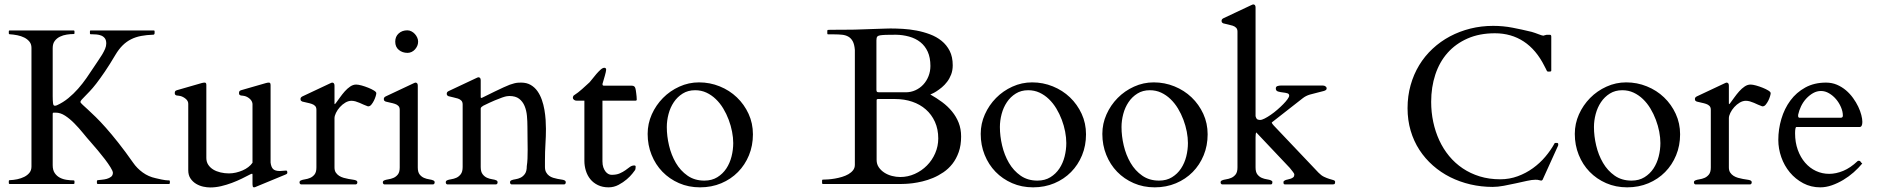

<svg xmlns="http://www.w3.org/2000/svg" viewBox="-20 -825 8419 861"><path d="M121.1 -610.4Q121.1 -627 112.1 -638.2Q103 -649.4 88.9 -656.5Q74.7 -663.6 57.4 -667Q40 -670.4 23.4 -671.4Q19.5 -671.4 19.5 -675.3V-684.6Q19.5 -688.5 22.9 -688.5H310.1Q312.5 -688.5 313.2 -687Q314 -685.5 314 -684.6V-675.3Q314 -672.4 310.1 -672.4Q295.9 -672.4 279.5 -669.9Q263.2 -667.5 249 -660.6Q234.9 -653.8 225.6 -641.6Q216.3 -629.4 216.3 -609.4V-394Q216.3 -373.5 217.8 -362.3Q219.2 -351.1 224.6 -351.1Q227.5 -351.1 230.2 -351.3Q232.9 -351.6 235.4 -353Q263.2 -365.7 286.6 -385Q310.1 -404.3 330.1 -427Q350.1 -449.7 367.7 -474.9Q385.3 -500 401.4 -524.9Q410.2 -538.6 419.9 -552.5Q429.7 -566.4 437.7 -579.8Q445.8 -593.3 451.2 -605.7Q456.5 -618.2 456.5 -629.9Q456.5 -645 450.2 -653.3Q443.8 -661.6 434.1 -665.5Q424.3 -669.4 413.1 -670.4Q401.9 -671.4 392.1 -671.4H387.2Q384.8 -671.4 384 -672.9Q383.3 -674.3 383.3 -675.3V-684.6Q383.3 -685.5 383.8 -687Q384.3 -688.5 387.2 -688.5H669.4Q671.9 -688.5 672.6 -687Q673.3 -685.5 673.3 -684.6V-675.3Q673.3 -673.8 671.9 -671.6Q670.4 -669.4 667.5 -669.4Q637.7 -668.5 613 -663.8Q588.4 -659.2 567.9 -648.9Q547.4 -638.7 530 -621.6Q512.7 -604.5 497.6 -579.1Q471.7 -535.2 450.2 -503.7Q428.7 -472.2 411.9 -450.4Q395 -428.7 382.1 -415.3Q369.1 -401.9 360.4 -392.8Q351.6 -383.8 346.4 -378.2Q341.3 -372.6 340.3 -367.2Q342.8 -362.3 351.6 -354.2Q360.4 -346.2 374.8 -333Q389.2 -319.8 409.2 -300.3Q429.2 -280.8 454.6 -252.2Q480 -223.6 510.7 -184.8Q541.5 -146 577.1 -95.2Q594.2 -70.3 620.1 -51.5Q646 -32.7 678.2 -25.9Q694.8 -22 704.6 -20Q714.4 -18.1 720.2 -17.3Q726.1 -16.6 729.7 -16.4Q733.4 -16.1 737.8 -16.1Q740.2 -16.1 741 -14.6Q741.7 -13.2 741.7 -12.2V-3.9Q741.7 0 737.8 0H418.5Q414.6 0 414.6 -3.9V-13.2Q414.6 -16.6 418.5 -17.1Q424.8 -18.1 436.3 -19Q447.8 -20 458.7 -22.9Q469.7 -25.9 478 -32.2Q486.3 -38.6 486.3 -50.8Q485.4 -59.1 475.3 -75.2Q465.3 -91.3 450.7 -110.6Q436 -129.9 419.2 -149.9Q402.3 -169.9 388.2 -186Q371.1 -205.1 352.3 -228.3Q333.5 -251.5 313.2 -272Q293 -292.5 272 -306.2Q251 -319.8 230.5 -319.8H221.2Q217.3 -319.8 216.8 -318.1Q216.3 -316.4 216.3 -313V-84.5Q216.3 -62.5 225.3 -49.1Q234.4 -35.6 248.3 -28.3Q262.2 -21 278.8 -18.6Q295.4 -16.1 310.1 -16.1Q312.5 -16.1 313.2 -14.6Q314 -13.2 314 -12.2V-3.9Q314 -2.9 313.2 -1.5Q312.5 0 310.1 0H22.9Q19.5 0 19.5 -3.9V-13.2Q19.5 -17.1 23.4 -17.1Q40 -17.6 57.4 -21.2Q74.7 -24.9 88.9 -32Q103 -39.1 112.1 -50.3Q121.1 -61.5 121.1 -78.1Z M788.6 -394.5Q785.2 -395.5 781 -395.8Q776.9 -396 772.9 -396.7Q769 -397.5 766.4 -399.7Q763.7 -401.9 763.7 -407.2Q763.7 -411.6 765.1 -415Q766.6 -418.5 772.9 -420.4L884.8 -452.6Q888.2 -453.6 891.6 -454.1Q895 -454.6 897.9 -454.6Q905.3 -454.6 905.3 -444.3V-116.7Q905.3 -99.1 913.8 -86.2Q922.4 -73.2 936.3 -64.7Q950.2 -56.2 968.8 -51.8Q987.3 -47.4 1006.8 -47.4Q1022.5 -47.4 1038.1 -51Q1053.7 -54.7 1067.9 -60.8Q1082 -66.9 1093.5 -75.7Q1105 -84.5 1112.3 -95.2V-359.4Q1110.8 -372.6 1099.9 -382.1Q1088.9 -391.6 1076.7 -394.5Q1073.2 -395.5 1069.1 -395.8Q1064.9 -396 1061 -396.7Q1057.1 -397.5 1054.4 -399.7Q1051.8 -401.9 1051.8 -407.2Q1051.8 -411.6 1053.2 -415Q1054.7 -418.5 1061 -420.4L1172.9 -452.6Q1176.3 -453.6 1179.7 -454.1Q1183.1 -454.6 1186 -454.6Q1189.5 -454.6 1191.4 -452.1Q1193.4 -449.7 1193.4 -442.9V-96.2Q1195.8 -75.7 1204.8 -66.9Q1213.9 -58.1 1234.9 -58.1L1263.2 -60.1Q1267.1 -60.1 1267.8 -56.4Q1268.6 -52.7 1268.6 -49.8Q1268.6 -48.3 1267.1 -46.4Q1265.6 -44.4 1259.8 -42L1129.9 11.7Q1128.9 12.7 1124.8 13.9Q1120.6 15.1 1119.6 15.1Q1114.3 15.1 1113.3 10Q1112.3 4.9 1112.3 1V-43Q1111.3 -45.4 1111.1 -45.7Q1110.8 -45.9 1109.9 -45.9Q1108.4 -45.9 1107.2 -45.2Q1106 -44.4 1103 -43.5Q1086.4 -34.7 1064.9 -24.2Q1043.5 -13.7 1020 -4.9Q996.6 3.9 971.7 9.8Q946.8 15.6 922.4 15.6Q908.2 15.6 891.4 12Q874.5 8.3 859.4 -0.7Q844.2 -9.8 834.2 -24.7Q824.2 -39.6 824.2 -61.5V-359.4Q824.2 -372.6 812.5 -382.1Q800.8 -391.6 788.6 -394.5Z M1460.4 -451.2Q1462.9 -452.1 1465.3 -453.4Q1467.8 -454.6 1469.2 -454.6Q1480 -454.6 1480 -440.9V-361.8Q1480 -360.4 1480.5 -357.9Q1481.4 -357.9 1482.7 -359.1Q1483.9 -360.4 1485.4 -361.8Q1494.1 -373.5 1504.4 -387.9Q1514.6 -402.3 1526.1 -415.3Q1537.6 -428.2 1550.5 -437Q1563.5 -445.8 1577.1 -445.8Q1586.4 -445.8 1601.6 -441.7Q1616.7 -437.5 1631.3 -431.6Q1646 -425.8 1656.7 -419.2Q1667.5 -412.6 1667.5 -407.2Q1667.5 -402.8 1664.6 -393.1Q1661.6 -383.3 1656.7 -373.5Q1651.9 -363.8 1645.5 -356Q1639.2 -348.1 1631.3 -348.1Q1629.9 -348.1 1629.4 -348.4Q1628.9 -348.6 1628.4 -348.6Q1619.6 -351.6 1610.6 -355.7Q1601.6 -359.9 1592.5 -363.8Q1583.5 -367.7 1574.2 -370.4Q1564.9 -373 1556.2 -373Q1542.5 -373 1528.8 -365Q1515.1 -356.9 1504.2 -344.7Q1493.2 -332.5 1486.6 -318.8Q1480 -305.2 1480 -294.9V-74.2Q1480 -60.1 1485.8 -51.3Q1491.7 -42.5 1500.7 -36.6Q1509.8 -30.8 1521 -27.6Q1532.2 -24.4 1543 -22.5Q1553.7 -20.5 1562.7 -19.3Q1571.8 -18.1 1576.2 -16.1Q1582.5 -13.2 1582.5 -7.8Q1582.5 0.5 1575.7 2H1330.1Q1323.2 0.5 1323.2 -7.8Q1323.2 -13.2 1329.6 -16.1Q1335.9 -19 1347.7 -20.8Q1359.4 -22.5 1370.8 -27.3Q1382.3 -32.2 1390.6 -42.7Q1398.9 -53.2 1398.9 -74.2V-332.5Q1398.9 -343.8 1393.1 -349.9Q1387.2 -356 1377.7 -359.1Q1368.2 -362.3 1357.2 -364.5Q1346.2 -366.7 1335.4 -369.6Q1332 -371.1 1329.8 -373.3Q1327.6 -375.5 1327.6 -381.3Q1327.6 -384.3 1329.3 -387.2Q1331.1 -390.1 1335.9 -392.6Z M1703.6 2Q1696.8 0.5 1696.8 -7.8Q1696.8 -13.2 1703.1 -16.1Q1709.5 -19 1721.2 -20.8Q1732.9 -22.5 1744.4 -27.3Q1755.9 -32.2 1764.2 -42.7Q1772.5 -53.2 1772.5 -74.2V-332.5Q1772.5 -343.8 1766.6 -349.9Q1760.7 -356 1751.2 -359.1Q1741.7 -362.3 1730.7 -364.5Q1719.7 -366.7 1709 -369.6Q1705.6 -371.1 1703.4 -373.3Q1701.2 -375.5 1701.2 -381.3Q1701.2 -384.3 1702.9 -387.2Q1704.6 -390.1 1709.5 -392.6L1834 -451.2Q1836.4 -452.1 1838.9 -453.4Q1841.3 -454.6 1842.8 -454.6Q1853.5 -454.6 1853.5 -440.9V-74.2Q1853.5 -53.2 1861.8 -42.7Q1870.1 -32.2 1881.6 -27.3Q1893.1 -22.5 1904.8 -20.8Q1916.5 -19 1922.9 -16.1Q1929.2 -13.2 1929.2 -7.8Q1929.2 0.5 1922.4 2ZM1752.4 -638.2Q1752.4 -661.1 1767.8 -675Q1783.2 -689 1806.6 -689Q1816.4 -689 1825.2 -684.3Q1834 -679.7 1840.6 -672.4Q1847.2 -665 1851.1 -656.2Q1855 -647.5 1855 -638.2Q1855 -627.9 1851.1 -619.1Q1847.2 -610.4 1840.8 -603.3Q1834.5 -596.2 1825.7 -592Q1816.9 -587.9 1807.6 -587.9Q1784.7 -587.9 1768.6 -601.1Q1752.4 -614.3 1752.4 -638.2Z M2116.2 -475.1Q2118.7 -476.1 2121.1 -477.3Q2123.5 -478.5 2125 -478.5Q2135.7 -478.5 2135.7 -464.8V-388.7Q2136.7 -385.7 2137.2 -385.7Q2139.2 -385.7 2140.1 -386.2Q2141.1 -386.7 2144 -387.7Q2174.8 -403.3 2198 -414.3Q2221.2 -425.3 2237.8 -433.1Q2254.4 -440.9 2265.9 -445.1Q2277.3 -449.2 2286.4 -451.4Q2295.4 -453.6 2302.5 -454.1Q2309.6 -454.6 2316.9 -454.6Q2341.8 -454.6 2359.9 -444.1Q2377.9 -433.6 2390.1 -416.3Q2402.3 -398.9 2409.9 -377.2Q2417.5 -355.5 2421.4 -332.5Q2425.3 -309.6 2426.8 -287.4Q2428.2 -265.1 2428.2 -247.1Q2428.2 -213.4 2426 -179.4Q2423.8 -145.5 2423.8 -104.5V-76.2Q2423.8 -62 2429 -52.5Q2434.1 -43 2442.4 -36.9Q2450.7 -30.8 2460.4 -27.8Q2470.2 -24.9 2480 -22.9Q2489.7 -21 2498 -19.8Q2506.3 -18.6 2510.7 -16.6Q2517.1 -13.7 2517.1 -7.8Q2517.1 0.5 2510.3 2H2273.9Q2267.1 0.5 2267.1 -7.8Q2267.1 -13.7 2273.4 -16.6Q2279.8 -19.5 2291.5 -21.2Q2303.2 -22.9 2314.5 -28.3Q2325.7 -33.7 2334 -45.4Q2342.3 -57.1 2342.3 -80.1Q2344.7 -95.2 2345.5 -113.5Q2346.2 -131.8 2346.2 -153.8Q2346.2 -175.8 2345.7 -200.9Q2345.2 -226.1 2345.2 -256.8Q2345.2 -280.8 2343 -305.2Q2340.8 -329.6 2332.5 -349.6Q2324.2 -369.6 2308.1 -382.1Q2292 -394.5 2263.7 -394.5Q2258.8 -394.5 2251.7 -393.3Q2244.6 -392.1 2231.9 -387.7Q2219.2 -383.3 2198.7 -374.8Q2178.2 -366.2 2147.5 -351.1Q2143.6 -348.6 2139.9 -345.7Q2136.2 -342.8 2135.7 -338.9V-76.2Q2135.7 -54.7 2144.3 -43.7Q2152.8 -32.7 2164.1 -27.8Q2175.3 -22.9 2187 -21.2Q2198.7 -19.5 2205.1 -16.6Q2211.4 -13.7 2211.4 -7.8Q2211.4 0.5 2204.6 2H1985.8Q1979 0.5 1979 -7.8Q1979 -13.7 1985.4 -16.6Q1991.7 -19.5 2003.4 -21.2Q2015.1 -22.9 2026.4 -27.8Q2037.6 -32.7 2046.1 -43.7Q2054.7 -54.7 2054.7 -76.2V-356.4Q2054.7 -367.7 2048.8 -373.8Q2043 -379.9 2033.4 -383.1Q2023.9 -386.2 2012.9 -388.4Q2002 -390.6 1991.2 -393.6Q1987.8 -395 1985.6 -397.2Q1983.4 -399.4 1983.4 -405.3Q1983.4 -408.2 1985.1 -411.1Q1986.8 -414.1 1991.7 -416.5Z M2600.6 -373.5H2566.4Q2558.6 -373.5 2554 -377.4Q2549.3 -381.3 2548.8 -386.2Q2548.8 -388.7 2550 -392.1Q2551.3 -395.5 2553.2 -397Q2572.8 -409.7 2590.1 -425.3Q2607.4 -440.9 2624 -456.1Q2628.9 -461.4 2637.2 -472.2Q2645.5 -482.9 2654.5 -493.4Q2663.6 -503.9 2673.1 -512.5Q2682.6 -521 2689.9 -521Q2698.2 -521 2698.2 -512.2Q2698.2 -508.8 2696.5 -501.5Q2694.8 -494.1 2692.4 -485.4Q2689.9 -476.6 2687 -466.8Q2684.1 -457 2681.6 -448.2Q2681.6 -444.8 2682.6 -443.1Q2683.6 -441.4 2687 -440.9H2811.5Q2820.3 -440.9 2824 -437.7Q2827.6 -434.6 2829.1 -429.7Q2830.1 -427.2 2831.1 -420.9Q2832 -414.6 2833 -407.2Q2834 -399.9 2834.7 -392.1Q2835.4 -384.3 2835.4 -378.4Q2835.4 -373.5 2829.1 -373.5H2681.6V-101.6Q2681.6 -85.9 2685.5 -74.7Q2689.5 -63.5 2695.3 -55.9Q2701.2 -48.3 2708.3 -44.7Q2715.3 -41 2722.7 -41Q2744.6 -41 2759 -47.4Q2773.4 -53.7 2784.4 -61.5Q2795.4 -69.3 2804.4 -76.2Q2813.5 -83 2824.2 -83Q2830.6 -83 2830.6 -77.6Q2830.6 -70.8 2829.6 -66.9Q2828.6 -63 2826.2 -60.1Q2825.2 -58.6 2815.9 -46.6Q2806.6 -34.7 2790.8 -21Q2774.9 -7.3 2753.9 3.9Q2732.9 15.1 2709 15.1Q2682.1 15.1 2661.4 5.1Q2640.6 -4.9 2627.2 -21.5Q2613.8 -38.1 2607.2 -59.6Q2600.6 -81.1 2600.6 -103.5Z M2884.3 -224.6Q2884.3 -270.5 2902.8 -312Q2921.4 -353.5 2952.9 -385.5Q2984.4 -417.5 3026.4 -436.5Q3068.4 -455.6 3114.7 -455.6Q3163.6 -455.6 3207.5 -437.7Q3251.5 -419.9 3284.4 -388.4Q3317.4 -356.9 3336.9 -314.5Q3356.4 -272 3356.4 -222.7Q3356.4 -171.9 3338.6 -128.7Q3320.8 -85.4 3289.3 -53.5Q3257.8 -21.5 3214.4 -3.2Q3170.9 15.1 3119.1 15.1Q3067.9 15.1 3024.9 -3.7Q2981.9 -22.5 2950.7 -54.7Q2919.4 -86.9 2901.9 -130.6Q2884.3 -174.3 2884.3 -224.6ZM2970.2 -255.4Q2970.2 -214.8 2980.2 -172.4Q2990.2 -129.9 3010.7 -94.7Q3031.2 -59.6 3063 -37.4Q3094.7 -15.1 3138.7 -15.1Q3172.4 -15.1 3196.8 -30.3Q3221.2 -45.4 3237.1 -69.3Q3252.9 -93.3 3260.5 -123.3Q3268.1 -153.3 3268.1 -183.6Q3268.1 -207.5 3262.9 -234.4Q3257.8 -261.2 3247.8 -287.8Q3237.8 -314.5 3223.4 -338.4Q3209 -362.3 3189.9 -380.6Q3170.9 -398.9 3147.7 -409.7Q3124.5 -420.4 3097.2 -420.4Q3065.4 -420.4 3041.5 -405.5Q3017.6 -390.6 3001.7 -366.9Q2985.8 -343.3 2978 -313.7Q2970.2 -284.2 2970.2 -255.4Z M3666.5 -15.6Q3666.5 -16.6 3667.2 -18.1Q3668 -19.5 3670.4 -19.5Q3679.7 -19.5 3693.8 -20.5Q3708 -21.5 3723.9 -24.2Q3739.7 -26.9 3755.9 -31.7Q3772 -36.6 3784.7 -43.9Q3797.4 -51.3 3805.4 -61.5Q3813.5 -71.8 3813.5 -85.9V-601.1Q3811.5 -626 3804 -639.9Q3796.4 -653.8 3784.4 -660.6Q3772.5 -667.5 3756.6 -669.2Q3740.7 -670.9 3721.7 -670.9H3693.8Q3691.4 -670.9 3690.7 -672.4Q3689.9 -673.8 3689.9 -674.8V-687Q3689.9 -688 3690.7 -689.5Q3691.4 -690.9 3693.8 -690.9Q3694.3 -690.9 3699 -691.2Q3703.6 -691.4 3715.3 -691.4Q3727.1 -691.4 3747.1 -691.7Q3767.1 -691.9 3799.3 -691.9Q3806.2 -691.9 3819.6 -692.4Q3833 -692.9 3849.9 -693.4Q3866.7 -693.8 3885.3 -694.6Q3903.8 -695.3 3920.9 -695.8Q3938 -696.3 3951.7 -696.8Q3965.3 -697.3 3973.1 -697.3Q3998 -697.3 4028.6 -695.6Q4059.1 -693.8 4090.1 -688Q4121.1 -682.1 4150.4 -671.1Q4179.7 -660.2 4202.4 -641.8Q4225.1 -623.5 4238.8 -596.7Q4252.4 -569.8 4252.4 -532.2Q4252.4 -509.8 4245.4 -491.2Q4238.3 -472.7 4227.3 -458.3Q4216.3 -443.8 4203.6 -433.3Q4190.9 -422.9 4179.9 -415.8Q4168.9 -408.7 4160.9 -405.3Q4152.8 -401.9 4151.9 -401.4Q4179.7 -385.7 4204.8 -367.2Q4230 -348.6 4249 -325.4Q4268.1 -302.2 4279.1 -274.4Q4290 -246.6 4290 -212.9Q4290 -173.3 4279.3 -143.1Q4268.6 -112.8 4251 -90.3Q4233.4 -67.9 4210.7 -52.5Q4188 -37.1 4164.1 -27.1Q4140.1 -17.1 4116.5 -11.5Q4092.8 -5.9 4073.2 -3.4Q4053.7 -1 4040.3 -0.5Q4026.9 0 4022.9 0H3670.4Q3668 0 3667.2 -1.5Q3666.5 -2.9 3666.5 -3.9ZM3911.1 -107.9Q3911.1 -88.9 3920.9 -74.7Q3930.7 -60.5 3945.8 -50.8Q3960.9 -41 3979.7 -36.1Q3998.5 -31.2 4017.1 -31.2Q4051.3 -31.2 4082.3 -45.2Q4113.3 -59.1 4136.7 -82.8Q4160.2 -106.4 4173.8 -137.9Q4187.5 -169.4 4187.5 -204.1Q4187.5 -245.6 4172.6 -278.6Q4157.7 -311.5 4131.8 -334.2Q4106 -356.9 4070.8 -368.9Q4035.6 -380.9 3995.1 -380.9H3917.5Q3912.6 -380.9 3911.9 -379.2Q3911.1 -377.4 3911.1 -375.5ZM3910.2 -420.4Q3910.2 -418.9 3911.6 -415Q3913.1 -411.1 3921.4 -411.1H4041.5Q4064.9 -411.1 4085.2 -420.4Q4105.5 -429.7 4120.4 -445.8Q4135.3 -461.9 4143.8 -483.4Q4152.3 -504.9 4152.3 -529.3Q4152.3 -566.4 4140.4 -592.8Q4128.4 -619.1 4107.2 -636Q4085.9 -652.8 4056.9 -660.9Q4027.8 -668.9 3997.8 -669.2Q3967.8 -669.4 3951.7 -668.7Q3935.5 -668 3926.3 -666.5Q3917 -665 3913.6 -660.2Q3910.2 -655.3 3910.2 -644Z M4377.9 -224.6Q4377.9 -270.5 4396.5 -312Q4415 -353.5 4446.5 -385.5Q4478 -417.5 4520 -436.5Q4562 -455.6 4608.4 -455.6Q4657.2 -455.6 4701.2 -437.7Q4745.1 -419.9 4778.1 -388.4Q4811 -356.9 4830.6 -314.5Q4850.1 -272 4850.1 -222.7Q4850.1 -171.9 4832.3 -128.7Q4814.5 -85.4 4783 -53.5Q4751.5 -21.5 4708 -3.2Q4664.6 15.1 4612.8 15.1Q4561.5 15.1 4518.6 -3.7Q4475.6 -22.5 4444.3 -54.7Q4413.1 -86.9 4395.5 -130.6Q4377.9 -174.3 4377.9 -224.6ZM4463.9 -255.4Q4463.9 -214.8 4473.9 -172.4Q4483.9 -129.9 4504.4 -94.7Q4524.9 -59.6 4556.6 -37.4Q4588.4 -15.1 4632.3 -15.1Q4666 -15.1 4690.4 -30.3Q4714.8 -45.4 4730.7 -69.3Q4746.6 -93.3 4754.2 -123.3Q4761.7 -153.3 4761.7 -183.6Q4761.7 -207.5 4756.6 -234.4Q4751.5 -261.2 4741.5 -287.8Q4731.4 -314.5 4717 -338.4Q4702.6 -362.3 4683.6 -380.6Q4664.6 -398.9 4641.4 -409.7Q4618.2 -420.4 4590.8 -420.4Q4559.1 -420.4 4535.2 -405.5Q4511.2 -390.6 4495.4 -366.9Q4479.5 -343.3 4471.7 -313.7Q4463.9 -284.2 4463.9 -255.4Z M4923.3 -224.6Q4923.3 -270.5 4941.9 -312Q4960.4 -353.5 4991.9 -385.5Q5023.4 -417.5 5065.4 -436.5Q5107.4 -455.6 5153.8 -455.6Q5202.6 -455.6 5246.6 -437.7Q5290.5 -419.9 5323.5 -388.4Q5356.4 -356.9 5376 -314.5Q5395.5 -272 5395.5 -222.7Q5395.5 -171.9 5377.7 -128.7Q5359.9 -85.4 5328.4 -53.5Q5296.9 -21.5 5253.4 -3.2Q5210 15.1 5158.2 15.1Q5106.9 15.1 5064 -3.7Q5021 -22.5 4989.7 -54.7Q4958.5 -86.9 4940.9 -130.6Q4923.3 -174.3 4923.3 -224.6ZM5009.3 -255.4Q5009.3 -214.8 5019.3 -172.4Q5029.3 -129.9 5049.8 -94.7Q5070.3 -59.6 5102.1 -37.4Q5133.8 -15.1 5177.7 -15.1Q5211.4 -15.1 5235.8 -30.3Q5260.3 -45.4 5276.1 -69.3Q5292 -93.3 5299.6 -123.3Q5307.1 -153.3 5307.1 -183.6Q5307.1 -207.5 5302 -234.4Q5296.9 -261.2 5286.9 -287.8Q5276.9 -314.5 5262.5 -338.4Q5248 -362.3 5229 -380.6Q5210 -398.9 5186.8 -409.7Q5163.6 -420.4 5136.2 -420.4Q5104.5 -420.4 5080.6 -405.5Q5056.6 -390.6 5040.8 -366.9Q5024.9 -343.3 5017.1 -313.7Q5009.3 -284.2 5009.3 -255.4Z M5686 -8.3Q5686 -4.9 5684.8 -1.5Q5683.6 2 5678.7 2H5460.4Q5453.6 0.5 5453.6 -7.8Q5453.6 -13.2 5460 -16.1Q5466.3 -19 5478 -20.8Q5489.7 -22.5 5501.2 -27.3Q5512.7 -32.2 5521 -42.7Q5529.3 -53.2 5529.3 -74.2V-683.1Q5529.3 -694.3 5523.4 -700.4Q5517.6 -706.5 5508.1 -709.7Q5498.5 -712.9 5487.5 -715.1Q5476.6 -717.3 5465.8 -720.2Q5462.4 -721.7 5460.2 -723.9Q5458 -726.1 5458 -731.9Q5458 -734.9 5459.7 -737.8Q5461.4 -740.7 5466.3 -743.2L5590.8 -801.8Q5593.3 -802.7 5595.7 -804Q5598.1 -805.2 5599.6 -805.2Q5610.4 -805.2 5610.4 -791.5V-304.2Q5613.8 -291.5 5619.4 -289.3Q5625 -287.1 5630.9 -287.1Q5638.7 -287.1 5651.1 -293.5Q5663.6 -299.8 5678.5 -310.1Q5693.4 -320.3 5708 -333Q5722.7 -345.7 5734.6 -357.9Q5746.6 -370.1 5753.9 -380.4Q5761.2 -390.6 5761.2 -396Q5761.2 -404.3 5752.9 -406.7Q5744.6 -409.2 5733.2 -410.4Q5721.7 -411.6 5711.4 -414.6Q5701.2 -417.5 5701.2 -428.2Q5701.2 -436.5 5708.5 -439Q5715.8 -441.4 5723.6 -441.4H5909.7Q5911.6 -441.4 5915 -441.2Q5918.5 -440.9 5921.4 -439.5Q5924.3 -438 5926.8 -435.3Q5929.2 -432.6 5929.2 -428.2Q5929.2 -420.9 5917.2 -417.2Q5905.3 -413.6 5888.7 -409.9Q5872.1 -406.2 5854 -400.9Q5835.9 -395.5 5822.3 -384.8L5683.1 -275.9Q5683.1 -273.4 5686.3 -269Q5689.5 -264.6 5691.9 -262.2L5892.6 -50.8Q5904.8 -38.1 5917.7 -32Q5930.7 -25.9 5941.4 -22.7Q5952.1 -19.5 5959.7 -17.3Q5967.3 -15.1 5967.3 -8.8Q5967.3 -6.3 5966.1 -2.2Q5964.8 2 5957 2H5742.7Q5737.3 2 5736.3 -1.7Q5735.4 -5.4 5735.4 -8.3Q5735.4 -12.7 5741.7 -16.1Q5746.6 -18.6 5754.2 -20Q5761.7 -21.5 5768.6 -23.9Q5775.4 -26.4 5779.8 -30.3Q5784.2 -34.2 5784.2 -42Q5784.2 -46.9 5777.1 -55.4Q5770 -64 5763.7 -72.3L5613.3 -231.4Q5612.3 -230 5611.3 -224.6Q5610.4 -219.2 5610.4 -210V-74.2Q5610.4 -53.2 5618.7 -42.7Q5627 -32.2 5638.4 -27.3Q5649.9 -22.5 5661.6 -20.8Q5673.3 -19 5679.7 -16.1Q5686 -13.2 5686 -8.3Z M6292 -339.8Q6292 -394.5 6305.7 -443.1Q6319.3 -491.7 6344.2 -532.7Q6369.1 -573.7 6404.3 -606.4Q6439.5 -639.2 6482.2 -661.9Q6524.9 -684.6 6573.7 -696.8Q6622.6 -709 6675.8 -709Q6720.7 -709 6762.5 -700.9Q6804.2 -692.9 6848.6 -682.1Q6856 -680.2 6864 -677.2Q6872.1 -674.3 6879.2 -671.6Q6886.2 -668.9 6892.1 -667Q6897.9 -665 6900.9 -665Q6901.9 -665 6907.5 -667Q6913.1 -668.9 6915.5 -668.9H6930.7Q6936.5 -668.9 6936.5 -660.6V-508.8Q6936.5 -505.9 6934.3 -504.9Q6932.1 -503.9 6924.8 -503.9Q6923.3 -503.9 6920.9 -504.2Q6918.5 -504.4 6917 -506.8Q6916 -508.3 6914.6 -511.5Q6913.1 -514.6 6911.4 -518.1Q6909.7 -521.5 6908 -524.4Q6906.2 -527.3 6905.8 -528.8Q6869.1 -602.1 6813 -638.9Q6756.8 -675.8 6683.6 -675.8Q6614.3 -675.8 6561 -652.3Q6507.8 -628.9 6471.4 -587.9Q6435.1 -546.9 6416.5 -490.5Q6397.9 -434.1 6397.9 -368.2Q6397.9 -321.8 6407.2 -278.1Q6416.5 -234.4 6434.3 -195.8Q6452.1 -157.2 6478.5 -125.2Q6504.9 -93.3 6539.3 -70.1Q6573.7 -46.9 6616 -33.9Q6658.2 -21 6707.5 -21Q6749 -21 6786.1 -34.7Q6823.2 -48.3 6854.2 -70.8Q6885.3 -93.3 6909.7 -122.1Q6934.1 -150.9 6950.7 -181.2Q6951.7 -183.6 6952.9 -183.8Q6954.1 -184.1 6956.5 -184.1H6962.9Q6964.4 -184.1 6966.1 -182.9Q6967.8 -181.6 6967.8 -177.7Q6967.8 -176.3 6967.5 -173.8Q6967.3 -171.4 6964.8 -167L6897.5 -18.6Q6896.5 -17.1 6894.5 -16.1Q6892.6 -15.1 6891.1 -15.1Q6879.9 -18.1 6875.2 -18.6Q6870.6 -19 6865.2 -19Q6850.6 -19 6827.4 -13.9Q6804.2 -8.8 6777.6 -2.9Q6751 2.9 6723.6 8.1Q6696.3 13.2 6673.8 13.2Q6622.6 13.2 6574.2 2Q6525.9 -9.3 6483.4 -30.5Q6440.9 -51.8 6405.8 -82.8Q6370.6 -113.8 6345.2 -152.8Q6319.8 -191.9 6305.9 -239Q6292 -286.1 6292 -339.8Z M7042 -224.6Q7042 -270.5 7060.5 -312Q7079.1 -353.5 7110.6 -385.5Q7142.1 -417.5 7184.1 -436.5Q7226.1 -455.6 7272.5 -455.6Q7321.3 -455.6 7365.2 -437.7Q7409.2 -419.9 7442.1 -388.4Q7475.1 -356.9 7494.6 -314.5Q7514.2 -272 7514.2 -222.7Q7514.2 -171.9 7496.3 -128.7Q7478.5 -85.4 7447 -53.5Q7415.5 -21.5 7372.1 -3.2Q7328.6 15.1 7276.9 15.1Q7225.6 15.1 7182.6 -3.7Q7139.6 -22.5 7108.4 -54.7Q7077.1 -86.9 7059.6 -130.6Q7042 -174.3 7042 -224.6ZM7127.9 -255.4Q7127.9 -214.8 7137.9 -172.4Q7147.9 -129.9 7168.5 -94.7Q7189 -59.6 7220.7 -37.4Q7252.4 -15.1 7296.4 -15.1Q7330.1 -15.1 7354.5 -30.3Q7378.9 -45.4 7394.8 -69.3Q7410.6 -93.3 7418.2 -123.3Q7425.8 -153.3 7425.8 -183.6Q7425.8 -207.5 7420.7 -234.4Q7415.5 -261.2 7405.5 -287.8Q7395.5 -314.5 7381.1 -338.4Q7366.7 -362.3 7347.7 -380.6Q7328.6 -398.9 7305.4 -409.7Q7282.2 -420.4 7254.9 -420.4Q7223.1 -420.4 7199.2 -405.5Q7175.3 -390.6 7159.4 -366.9Q7143.6 -343.3 7135.7 -313.7Q7127.9 -284.2 7127.9 -255.4Z M7713.4 -451.2Q7715.8 -452.1 7718.3 -453.4Q7720.7 -454.6 7722.2 -454.6Q7732.9 -454.6 7732.9 -440.9V-361.8Q7732.9 -360.4 7733.4 -357.9Q7734.4 -357.9 7735.6 -359.1Q7736.8 -360.4 7738.3 -361.8Q7747.1 -373.5 7757.3 -387.9Q7767.6 -402.3 7779.1 -415.3Q7790.5 -428.2 7803.5 -437Q7816.4 -445.8 7830.1 -445.8Q7839.4 -445.8 7854.5 -441.7Q7869.6 -437.5 7884.3 -431.6Q7898.9 -425.8 7909.7 -419.2Q7920.4 -412.6 7920.4 -407.2Q7920.4 -402.8 7917.5 -393.1Q7914.6 -383.3 7909.7 -373.5Q7904.8 -363.8 7898.4 -356Q7892.1 -348.1 7884.3 -348.1Q7882.8 -348.1 7882.3 -348.4Q7881.8 -348.6 7881.3 -348.6Q7872.6 -351.6 7863.5 -355.7Q7854.5 -359.9 7845.5 -363.8Q7836.4 -367.7 7827.1 -370.4Q7817.9 -373 7809.1 -373Q7795.4 -373 7781.7 -365Q7768.1 -356.9 7757.1 -344.7Q7746.1 -332.5 7739.5 -318.8Q7732.9 -305.2 7732.9 -294.9V-74.2Q7732.9 -60.1 7738.8 -51.3Q7744.6 -42.5 7753.7 -36.6Q7762.7 -30.8 7773.9 -27.6Q7785.2 -24.4 7795.9 -22.5Q7806.6 -20.5 7815.7 -19.3Q7824.7 -18.1 7829.1 -16.1Q7835.4 -13.2 7835.4 -7.8Q7835.4 0.5 7828.6 2H7583Q7576.2 0.5 7576.2 -7.8Q7576.2 -13.2 7582.5 -16.1Q7588.9 -19 7600.6 -20.8Q7612.3 -22.5 7623.8 -27.3Q7635.3 -32.2 7643.6 -42.7Q7651.9 -53.2 7651.9 -74.2V-332.5Q7651.9 -343.8 7646 -349.9Q7640.1 -356 7630.6 -359.1Q7621.1 -362.3 7610.1 -364.5Q7599.1 -366.7 7588.4 -369.6Q7585 -371.1 7582.8 -373.3Q7580.6 -375.5 7580.6 -381.3Q7580.6 -384.3 7582.3 -387.2Q7584 -390.1 7588.9 -392.6Z M7954.6 -197.8Q7954.6 -245.6 7968.3 -291.7Q7981.9 -337.9 8008.8 -374.3Q8035.6 -410.6 8075.7 -432.6Q8115.7 -454.6 8168.5 -454.6Q8194.8 -454.6 8217.3 -445.1Q8239.7 -435.5 8257.8 -420.2Q8275.9 -404.8 8289.8 -385.5Q8303.7 -366.2 8313 -346.7Q8322.3 -327.1 8326.9 -309.1Q8331.5 -291 8331.5 -278.3Q8331.5 -255.4 8318.8 -255.4H8035.6Q8032.7 -255.4 8031.2 -247.6Q8029.8 -239.7 8029.8 -227.1Q8029.8 -186.5 8042 -152.8Q8054.2 -119.1 8075 -95.2Q8095.7 -71.3 8123.5 -58.3Q8151.4 -45.4 8182.6 -45.4Q8213.4 -45.4 8245.8 -58.8Q8278.3 -72.3 8310.1 -102.5Q8312 -104 8314 -104Q8315.9 -104 8316.9 -104Q8321.3 -104 8324.2 -99.1Q8327.1 -94.2 8331.1 -91.8Q8314 -71.3 8292.5 -52.2Q8271 -33.2 8246.1 -18.3Q8221.2 -3.4 8194.8 5.9Q8168.5 15.1 8142.6 15.1Q8101.1 15.1 8066.2 -3.4Q8031.2 -22 8006.3 -52Q7981.4 -82 7968 -120.1Q7954.6 -158.2 7954.6 -197.8ZM8043.5 -304.2Q8043.5 -300.8 8045.4 -298.8Q8047.4 -296.9 8049.8 -296.9H8233.9Q8244.1 -296.9 8244.1 -306.2Q8244.1 -324.7 8235.6 -344.5Q8227.1 -364.3 8213.4 -380.4Q8199.7 -396.5 8182.1 -406.7Q8164.6 -417 8146 -417Q8127.4 -417 8110.6 -407.5Q8093.8 -397.9 8079.8 -382.8Q8065.9 -367.7 8056.6 -348.4Q8047.4 -329.1 8043.5 -310.1Z"/></svg>

Font: Kurinto Book Core
Style: Regular
Weight: 400
Designer: Kurinto was developed by Clint Goss from a range of fonts that are compatible with the SIL Open Font License Version 1.1
Foundry: Clinton F. Goss
Version: Version 2.196; July 25, 2020